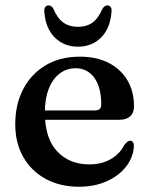

<svg xmlns="http://www.w3.org/2000/svg" viewBox="-20 -698 567 730"><path d="M489.5 -294Q489.5 -269 475 -255.8Q460.5 -242.5 433.5 -242.5H117.5V-278H340Q365 -278 365 -300Q365 -366.5 338.5 -402.5Q312 -438.5 267.5 -438.5Q233 -438.5 206.5 -418.2Q180 -398 165.2 -360.2Q150.5 -322.5 150.5 -271Q150.5 -172.5 197 -122.8Q243.5 -73 319.5 -73Q366.5 -73 401.2 -93Q436 -113 453 -147.5Q460.5 -156.5 465.2 -159.8Q470 -163 475.5 -163Q482.5 -163 486 -156.5Q489.5 -150 489 -141Q486.5 -99.5 459.2 -64.5Q432 -29.5 385.8 -8.8Q339.5 12 280.5 12Q209 12 154.2 -17.5Q99.5 -47 68.8 -100.5Q38 -154 38 -226Q38 -300.5 67.8 -358.2Q97.5 -416 152.5 -449.2Q207.5 -482.5 284 -482.5Q348 -482.5 394 -458.5Q440 -434.5 464.8 -392Q489.5 -349.5 489.5 -294ZM276.5 -596Q309.5 -596 331.8 -612.2Q354 -628.5 369 -663.5Q377 -677.5 387.5 -677.5Q396 -677.5 400.8 -671.2Q405.5 -665 404 -654Q399.5 -590.5 364.5 -555.5Q329.5 -520.5 276.5 -520.5Q223.5 -520.5 188.2 -555.5Q153 -590.5 148.5 -654Q147.5 -665 152.2 -671.2Q157 -677.5 165 -677.5Q176 -677.5 183.5 -663.5Q198.5 -628 221.2 -612Q244 -596 276.5 -596Z"/></svg>

Font: Fraunces Medium
Style: Regular
Weight: 500
Version: Version 1.000;[b76b70a41]